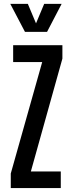

<svg xmlns="http://www.w3.org/2000/svg" viewBox="-20 -964 369 984"><path d="M35.2 0H291.5V-85.4H138.2L299.8 -663.6V-732.4H47.4V-646H196.3L35.2 -74.7ZM107.9 -800.8H221.2L295.9 -944.3H206.5L164.6 -844.2L122.6 -944.3H32.7Z"/></svg>

Font: Antonio
Style: Regular
Weight: 400
Designer: Vernon Adams
Foundry: Vernon Adams
Version: Version 1.002